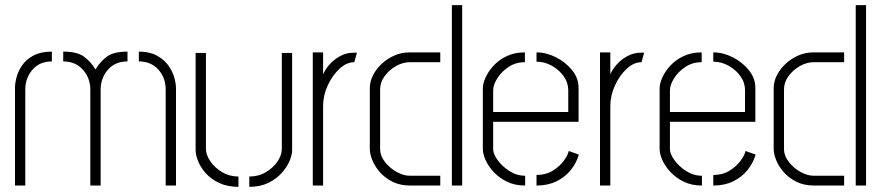

<svg xmlns="http://www.w3.org/2000/svg" viewBox="-20 -719 3416 744"><path d="M330 0V-372Q330 -416 301.5 -448.5Q273 -481 225 -481V-519Q279 -519 305.5 -499.5Q332 -480 350 -450Q368 -480 394 -499.5Q420 -519 474 -519V-481Q426 -481 398 -448.5Q370 -416 370 -372V0ZM38 0V-377Q38 -397 44.5 -421Q51 -445 67 -467.5Q83 -490 111 -504.5Q139 -519 181 -519V-481Q133 -481 105.5 -448.5Q78 -416 78 -372V0ZM622 0V-372Q622 -418 593.5 -449.5Q565 -481 518 -481V-519Q559 -519 587 -504Q615 -489 631.5 -466.5Q648 -444 655 -419.5Q662 -395 662 -377V0Z M946 5V-35Q982 -35 1010.5 -52Q1039 -69 1055.5 -93.5Q1072 -118 1072 -142V-514H1112V-137Q1112 -119 1102 -95Q1092 -71 1071 -48Q1050 -25 1019 -10Q988 5 946 5ZM904 5Q862 5 830.5 -9.5Q799 -24 778.5 -46.5Q758 -69 748 -93.5Q738 -118 738 -137V-514H778V-142Q778 -119 795 -94Q812 -69 840.5 -52Q869 -35 904 -35Z M1192 0V-516H1232V-431Q1239 -448 1255.5 -467.5Q1272 -487 1297 -501Q1322 -515 1352 -515Q1355 -515 1357.5 -515Q1360 -515 1363 -515L1353 -478Q1323 -478 1295.5 -452.5Q1268 -427 1250 -388Q1232 -349 1232 -308V0Z M1570 0Q1530 0 1500.5 -15Q1471 -30 1451.5 -52.5Q1432 -75 1422.5 -99Q1413 -123 1413 -141V-377Q1413 -403 1425.5 -427.5Q1438 -452 1459.5 -472Q1481 -492 1508.5 -504Q1536 -516 1567 -516H1686V-478H1568Q1541 -478 1514.5 -463Q1488 -448 1470.5 -424Q1453 -400 1453 -373V-143Q1453 -115 1472 -91Q1491 -67 1517.5 -52.5Q1544 -38 1568 -38H1686V0ZM1731 0V-699H1771V0Z M2015 0Q1975 0 1944.5 -15Q1914 -30 1893 -52.5Q1872 -75 1861.5 -99Q1851 -123 1851 -141V-377Q1851 -395 1861.5 -418.5Q1872 -442 1892.5 -464.5Q1913 -487 1943.5 -501.5Q1974 -516 2014 -516V-478Q1978 -478 1950.5 -459.5Q1923 -441 1907 -415.5Q1891 -390 1891 -369V-285H2182V-369Q2182 -399 2164 -424Q2146 -449 2118 -464.5Q2090 -480 2059 -480V-516Q2097 -516 2134.5 -497Q2172 -478 2197 -447Q2222 -416 2222 -378V-247H1891V-141Q1891 -123 1908 -99Q1925 -75 1953.5 -56.5Q1982 -38 2015 -38ZM2059 0V-41Q2095 -41 2121 -57Q2147 -73 2163.5 -94.5Q2180 -116 2184 -134L2223 -120Q2214 -88 2192 -60.5Q2170 -33 2136.5 -16.5Q2103 0 2059 0Z M2305 0V-516H2345V-431Q2352 -448 2368.5 -467.5Q2385 -487 2410 -501Q2435 -515 2465 -515Q2468 -515 2470.5 -515Q2473 -515 2476 -515L2466 -478Q2436 -478 2408.5 -452.5Q2381 -427 2363 -388Q2345 -349 2345 -308V0Z M2700 0Q2660 0 2629.5 -15Q2599 -30 2578 -52.5Q2557 -75 2546.5 -99Q2536 -123 2536 -141V-377Q2536 -395 2546.5 -418.5Q2557 -442 2577.5 -464.5Q2598 -487 2628.5 -501.5Q2659 -516 2699 -516V-478Q2663 -478 2635.5 -459.5Q2608 -441 2592 -415.5Q2576 -390 2576 -369V-285H2867V-369Q2867 -399 2849 -424Q2831 -449 2803 -464.5Q2775 -480 2744 -480V-516Q2782 -516 2819.5 -497Q2857 -478 2882 -447Q2907 -416 2907 -378V-247H2576V-141Q2576 -123 2593 -99Q2610 -75 2638.5 -56.5Q2667 -38 2700 -38ZM2744 0V-41Q2780 -41 2806 -57Q2832 -73 2848.5 -94.5Q2865 -116 2869 -134L2908 -120Q2899 -88 2877 -60.5Q2855 -33 2821.5 -16.5Q2788 0 2744 0Z M3135 0Q3095 0 3065.5 -15Q3036 -30 3016.5 -52.5Q2997 -75 2987.5 -99Q2978 -123 2978 -141V-377Q2978 -403 2990.5 -427.5Q3003 -452 3024.5 -472Q3046 -492 3073.5 -504Q3101 -516 3132 -516H3251V-478H3133Q3106 -478 3079.5 -463Q3053 -448 3035.5 -424Q3018 -400 3018 -373V-143Q3018 -115 3037 -91Q3056 -67 3082.5 -52.5Q3109 -38 3133 -38H3251V0ZM3296 0V-699H3336V0Z"/></svg>

Font: Stick No Bills ExtraLight ExtraLight
Style: Regular
Weight: 250
Version: Version 2.000